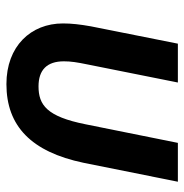

<svg xmlns="http://www.w3.org/2000/svg" viewBox="-8 -554 574 598"><g transform="rotate(90 279.0 -255.0)"><path d="M237 -522H116L62 -251C56 -217 53 -191 53 -164C53 -64 124 12 242 12C373 12 453 -66 487 -228L546 -522H425L367 -234C343 -114 307 -88 249 -88C198 -88 171 -114 171 -167C171 -189 174 -208 181 -242Z"/></g></svg>

Font: Braiins Sans SemiBold
Style: Italic
Weight: 600
Italic angle: -11.31°
Designer: Mike Abbink, Paul van der Laan, Pieter van Rosmalen, Jiri Chlebus, Lubos Buracinsky
Foundry: Bold Monday, Sudetype
Version: Version 1.000;hotconv 1.0.109;makeotfexe 2.5.65596